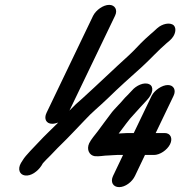

<svg xmlns="http://www.w3.org/2000/svg" viewBox="-20 -702 740 788"><path d="M428 -682C404 -682 374 -661 362 -637L171 -239C159 -214 170 -194 194 -194C202 -194 210 -196 219 -199C188 -168 165 -147 139 -119C122 -100 85 -65 73 -44L66 -33C51 -7 61 15 82 18C107 22 135 1 150 -22L156 -32C159 -35 163 -40 170 -47C195 -71 208 -87 233 -111C260 -137 299 -179 327 -208C358 -242 388 -265 422 -298C468 -343 517 -387 563 -428C598 -460 629 -495 664 -525L677 -536C702 -558 705 -586 693 -598C677 -612 645 -604 625 -586L613 -575C604 -567 591 -556 577 -543C548 -516 538 -502 510 -476C447 -419 383 -357 318 -298C300 -283 283 -267 265 -248L452 -637C464 -661 452 -682 428 -682ZM602 -308 529 -156H504C489 -156 478 -154 467 -154C467 -155 471 -158 471 -159C485 -177 510 -213 529 -232C549 -255 564 -270 582 -290C609 -318 612 -347 593 -356C571 -367 538 -350 522 -331C515 -324 510 -318 504 -312C487 -296 483 -288 466 -271C454 -258 442 -246 433 -233C415 -208 397 -186 381 -163C371 -150 353 -129 346 -114C334 -88 347 -64 369 -61C388 -59 407 -64 425 -64C438 -64 445 -66 460 -66H485L444 20C432 45 444 66 469 66C494 66 522 45 534 20L575 -66H612C636 -66 666 -86 678 -110C690 -134 680 -156 656 -156H619L692 -308C704 -332 693 -353 669 -353C645 -353 614 -332 602 -308Z"/></svg>

Font: Electronic
Style: BlkUltIt
Weight: 900
Version: Version 1.011